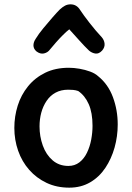

<svg xmlns="http://www.w3.org/2000/svg" viewBox="-20 -860 606 884"><path d="M297 -548Q320 -548 346 -543.5Q372 -539 395 -530.5Q418 -522 432 -509Q478 -472 500 -412.5Q522 -353 522 -287Q522 -232 507.5 -180.5Q493 -129 465 -87Q437 -45 395 -20.5Q353 4 299 4Q241 4 194.5 -18Q148 -40 114.5 -78Q81 -116 63.5 -166Q46 -216 46 -271Q46 -324 61.5 -373.5Q77 -423 109 -462.5Q141 -502 188 -525Q235 -548 297 -548ZM162 -278Q162 -232 177 -190Q192 -148 222 -122Q252 -96 295 -96Q324 -96 345.5 -112.5Q367 -129 380.5 -157Q394 -185 400 -217.5Q406 -250 406 -281Q406 -341 388.5 -380.5Q371 -420 340 -441Q328 -445 317 -446Q306 -447 294 -447Q261 -447 236 -433.5Q211 -420 194.5 -395.5Q178 -371 170 -341Q162 -311 162 -278ZM210 -632Q200 -618 182.5 -614Q165 -610 147 -624Q134 -636 134 -651Q134 -666 144 -681Q158 -704 179.5 -730Q201 -756 221.5 -779.5Q242 -803 255 -816Q268 -828 279.5 -834Q291 -840 305 -840Q319 -840 330 -833.5Q341 -827 349 -814Q364 -791 392 -755Q420 -719 449 -688Q460 -675 461.5 -658.5Q463 -642 450 -627Q435 -611 419 -613.5Q403 -616 390 -627Q370 -646 345 -674Q320 -702 299 -725Q286 -715 270 -699Q254 -683 238.5 -665.5Q223 -648 210 -632Z"/></svg>

Font: Playpen Sans Medium
Style: Regular
Weight: 500
Designer: Laura Meseguer, Veronika Burian, José Scaglione
Foundry: TypeTogether
Version: Version 1.001